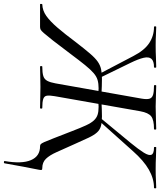

<svg xmlns="http://www.w3.org/2000/svg" viewBox="38 -732 860 1033"><g transform="rotate(90 468.5 -215.0)"><path d="M310 0Q307 0 307 -6Q307 -12 310 -12Q343 -12 360.5 -17.5Q378 -23 386.5 -39Q395 -55 400 -83L482 -546Q487 -575 482.5 -589Q478 -603 461.5 -608Q445 -613 413 -613Q409 -613 409 -619Q409 -625 413 -625Q436 -625 466 -623.5Q496 -622 525 -622Q560 -622 592 -623.5Q624 -625 645 -625Q649 -625 649 -619Q649 -613 645 -613Q597 -613 577.5 -598Q558 -583 550 -539L469 -79Q464 -50 466.5 -36Q469 -22 484.5 -17Q500 -12 532 -12Q536 -12 536 -6Q536 0 532 0Q508 0 479.5 -1Q451 -2 419 -2Q388 -2 360 -1Q332 0 310 0ZM-25 0Q-28 0 -27.5 -6Q-27 -12 -25 -12Q8 -13 37 -33.5Q66 -54 100 -93.5Q134 -133 178 -192Q215 -240 239.5 -268.5Q264 -297 283.5 -310.5Q303 -324 324.5 -328.5Q346 -333 376 -333Q409 -333 467 -330L464 -312Q453 -313 444 -314Q435 -315 427 -315Q401 -315 382 -309.5Q363 -304 344.5 -288Q326 -272 302 -242.5Q278 -213 243 -166Q196 -103 169.5 -69.5Q143 -36 130 -21Q117 -6 110.5 -3Q104 0 96 0ZM350 -317 253 -502Q222 -562 183 -587.5Q144 -613 97 -613Q93 -613 93 -619Q93 -625 97 -625Q117 -625 139 -623.5Q161 -622 196 -622Q233 -622 260.5 -623.5Q288 -625 312 -625Q316 -625 316 -619Q316 -613 312 -613Q280 -613 268 -599Q256 -585 262.5 -557Q269 -529 290 -486L368 -326ZM830 192Q829 195 823 194.5Q817 194 818 190Q834 98 813 49Q792 0 739 0Q732 0 727.5 -3.5Q723 -7 716 -22.5Q709 -38 695.5 -73Q682 -108 657 -172Q639 -219 626 -247Q613 -275 599.5 -289.5Q586 -304 569 -309.5Q552 -315 526 -315Q517 -315 508 -314Q499 -313 488 -312L489 -330Q548 -333 578 -333Q610 -333 630 -327.5Q650 -322 664 -306.5Q678 -291 692 -262Q706 -233 727 -185Q753 -127 770 -89Q787 -51 806 -31.5Q825 -12 856 -12Q864 -12 865.5 -9Q867 -6 865 5Q863 18 859 36Q855 54 848.5 89.5Q842 125 830 192ZM601 -317 587 -326 720 -487Q756 -531 773 -558.5Q790 -586 784 -599.5Q778 -613 745 -613Q742 -613 742 -619Q742 -625 745 -625Q772 -625 798.5 -623.5Q825 -622 861 -622Q898 -622 920 -623.5Q942 -625 961 -625Q965 -625 965 -619Q965 -613 961 -613Q913 -613 864.5 -585.5Q816 -558 764 -499Z"/></g></svg>

Font: Cormorant Medium
Style: Italic
Weight: 500
Italic angle: -10°
Designer: Christian Thalmann (Catharsis Fonts)
Foundry: Catharsis Fonts
Version: Version 4.000